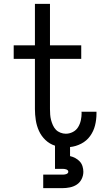

<svg xmlns="http://www.w3.org/2000/svg" viewBox="-20 -755 540 995"><path d="M204 220V150H304Q308 150 313 149.5Q318 149 322.5 147.5Q327 146 330.5 143Q334 140 334 135Q334 130 330.5 127Q327 124 322.5 122.5Q318 121 313 120.5Q308 120 304 120H265V0Q237 -9 215.5 -29.5Q194 -50 182 -76.5Q170 -103 165.5 -132Q161 -161 161 -190V-450H51V-520H161V-735H239V-520H401V-450H239V-190Q239 -176 240 -161.5Q241 -147 244.5 -133.5Q248 -120 254 -106.5Q260 -93 269.5 -83Q279 -73 293 -67.5Q307 -62 321 -62Q340 -62 357.5 -71Q375 -80 385 -96.5Q395 -113 399 -132Q403 -151 403 -170Q403 -171 402.5 -173Q402 -175 402 -176H480Q480 -174 480 -171.5Q480 -169 480 -166Q480 -135 472.5 -105Q465 -75 447 -50Q429 -25 401 -10.5Q373 4 343 7V54Q357 57 370 64Q383 71 393 81.5Q403 92 407.5 106.5Q412 121 412 135Q412 155 403 173Q394 191 378 201.5Q362 212 342.5 216Q323 220 304 220Z"/></svg>

Font: Zed Sans
Style: Regular
Weight: 400
Designer: Belleve Invis
Foundry: Belleve Invis
Version: Version 1.0.0; ttfautohint (v1.8.4)